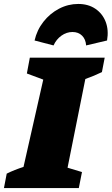

<svg xmlns="http://www.w3.org/2000/svg" viewBox="-63 -952 565 972"><path d="M-43 0 -29 -73Q-9 -83 12.5 -91.5Q34 -100 56 -107L156 -549L73 -580L88 -660H467L453 -587Q414 -568 369 -552L279 -103L352 -81L336 0ZM333 -932Q384 -932 420 -907.5Q456 -883 472 -841.5Q488 -800 479 -747L373 -722Q371 -753 352.5 -771.5Q334 -790 304 -790Q274 -790 248 -771.5Q222 -753 208 -722L112 -747Q124 -800 157 -842Q190 -884 236 -908Q282 -932 333 -932Z"/></svg>

Font: Piazzolla SC Black
Style: Italic
Weight: 900
Italic angle: -11.3°
Designer: Juan Pablo del Peral
Foundry: Huerta Tipografica
Version: Version 1.330